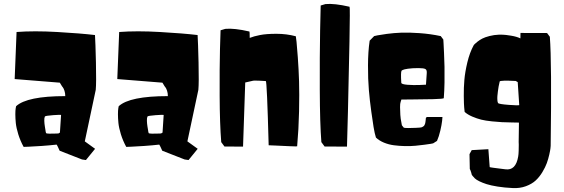

<svg xmlns="http://www.w3.org/2000/svg" viewBox="-20 -746 2889 984"><path d="M293 -156.7Q291.5 -158.7 252 -155.8Q212.4 -152.8 210 -148.9Q206.5 -141.6 207 -126.7Q207.5 -111.8 210 -97.2L212.4 -82.5Q214.4 -66.9 216.3 -63.5Q217.8 -61.5 233.4 -61Q249 -60.5 264.2 -61.5L279.3 -62L287.1 -66.4ZM467.3 16.6 420.4 74.2 400.4 71.3 285.6 26.4Q285.2 25.4 284.4 23.7Q283.7 22 281.7 17.8Q279.8 13.7 278.1 9.8Q276.4 5.9 274.4 2.2Q272.5 -1.5 271.2 -3.4Q270 -5.4 270 -4.9Q235.8 -1 193.6 2Q151.4 4.9 126 5.9L101.1 6.8Q84 -24.4 73.7 -57.6Q63.5 -90.8 61 -115.5Q58.6 -140.1 58.6 -160.4Q58.6 -180.7 60.5 -191.4L62.5 -201.7Q118.7 -253.4 314.5 -253.4Q314.5 -268.6 310.3 -281Q306.2 -293.5 301.8 -298.8L297.9 -303.7L286.6 -322.3L55.2 -340.8L64.9 -582Q154.8 -588.9 273.9 -582Q393.1 -575.2 466.8 -566.4Q469.2 -529.3 471.7 -425.3Q474.1 -321.3 470.7 -285.6L414.6 -21.5Z M818.8 -156.7Q817.4 -158.7 777.8 -155.8Q738.3 -152.8 735.8 -148.9Q732.4 -141.6 732.9 -126.7Q733.4 -111.8 735.8 -97.2L738.3 -82.5Q740.2 -66.9 742.2 -63.5Q743.7 -61.5 759.3 -61Q774.9 -60.5 790 -61.5L805.2 -62L813 -66.4ZM993.2 16.6 946.3 74.2 926.3 71.3 811.5 26.4Q811 25.4 810.3 23.7Q809.6 22 807.6 17.8Q805.7 13.7 804 9.8Q802.2 5.9 800.3 2.2Q798.3 -1.5 797.1 -3.4Q795.9 -5.4 795.9 -4.9Q761.7 -1 719.5 2Q677.2 4.9 651.9 5.9L627 6.8Q609.9 -24.4 599.6 -57.6Q589.4 -90.8 586.9 -115.5Q584.5 -140.1 584.5 -160.4Q584.5 -180.7 586.4 -191.4L588.4 -201.7Q644.5 -253.4 840.3 -253.4Q840.3 -268.6 836.2 -281Q832 -293.5 827.6 -298.8L823.7 -303.7L812.5 -322.3L581.1 -340.8L590.8 -582Q680.7 -588.9 799.8 -582Q918.9 -575.2 992.7 -566.4Q995.1 -529.3 997.6 -425.3Q1000 -321.3 996.6 -285.6L940.4 -21.5Z M1259.8 -551.8Q1280.3 -560.1 1312.5 -566.4Q1344.7 -572.8 1396.7 -572.8Q1448.7 -572.8 1496.1 -560.1Q1497.6 -549.8 1499.8 -531Q1502 -512.2 1506.3 -451.9Q1510.7 -391.6 1512.7 -329.1Q1514.6 -266.6 1512.7 -175Q1510.7 -83.5 1502.9 3.9Q1502.9 4.9 1466.3 3.4Q1429.7 2 1393.6 0L1356.9 -1.5Q1348.1 -330.1 1342.3 -330.6Q1324.2 -332 1308.1 -332.5Q1292 -333 1285.2 -333L1277.8 -332.5L1236.8 -323.2L1225.6 5.4L1130.4 4.9L1113.8 -17.6Q1106.4 -110.8 1105.7 -254.2Q1105 -397.5 1107.4 -494.1L1110.4 -590.8L1134.8 -598.1Q1180.2 -602.5 1258.3 -584.5Q1259.8 -584.5 1259.8 -551.8Z M1643.6 4.9 1627 -17.6Q1619.6 -110.8 1618.9 -285.9Q1618.2 -460.9 1620.6 -589.4L1623.5 -717.8L1647.9 -725.1Q1693.4 -729.5 1771.5 -711.4Q1774.4 -710.9 1771 -531.7Q1767.6 -352.5 1763.2 -173.8L1758.3 5.4Z M2167.5 -146.5H2247.6Q2248 -145.5 2245.8 -126.2Q2243.7 -106.9 2236.6 -76.4Q2229.5 -45.9 2219.7 -23.9Q2218.3 -22.9 2216.3 -21.7Q2214.4 -20.5 2209.7 -17.6Q2205.1 -14.6 2202.1 -12.7Q2199.2 -10.7 2199.2 -11.2L2187 -8.8Q2175.3 -6.8 2154.8 -4.2Q2134.3 -1.5 2108.9 1Q2083.5 3.4 2054.7 2.7Q2025.9 2 1999 -1.5Q1972.2 -4.9 1947.5 -15.1Q1922.9 -25.4 1906.7 -41L1900.4 -64.5Q1897.9 -75.7 1894.5 -95.2Q1891.1 -114.7 1883.1 -172.6Q1875 -230.5 1870.4 -285.2Q1865.7 -339.8 1866 -410.6Q1866.2 -481.4 1874.5 -537.6L1897.5 -561Q1903.8 -562.5 1915 -564.9Q1926.3 -567.4 1962.6 -572.3Q1999 -577.1 2036.9 -578.6Q2074.7 -580.1 2130.1 -576.2Q2185.5 -572.3 2238.8 -561L2252 -543.5Q2252.4 -536.6 2253.2 -524.2Q2253.9 -511.7 2255.6 -474.9Q2257.3 -438 2258.1 -403.3Q2258.8 -368.7 2258.1 -323.7Q2257.3 -278.8 2254.4 -243.2Q2254.4 -239.3 2200 -237.8Q2145.5 -236.3 2091.3 -236.3L2037.1 -235.8L2033.2 -223.6Q2030.3 -216.3 2030.3 -197Q2030.3 -177.7 2031.7 -157.2L2033.7 -137.2L2039.6 -104L2048.8 -92.3Q2052.2 -89.8 2072 -89.8Q2091.8 -89.8 2109.9 -90.8L2128.4 -91.8Q2133.8 -92.3 2138.2 -93Q2142.6 -93.8 2145.8 -95.9Q2148.9 -98.1 2151.4 -99.6Q2153.8 -101.1 2155.5 -105.2Q2157.2 -109.4 2158.2 -110.8Q2159.2 -112.3 2159.9 -117.9Q2160.6 -123.5 2160.9 -125Q2161.1 -126.5 2161.9 -133.3Q2162.6 -140.1 2162.6 -141.6ZM2036.6 -321.8Q2037.1 -314 2068.6 -311.5Q2100.1 -309.1 2131.3 -310.5L2163.1 -312Q2166 -357.9 2167 -369.1Q2168.9 -387.7 2159.9 -392.3Q2150.9 -397 2124.5 -397Q2092.3 -397 2070.8 -393.8Q2049.3 -390.6 2043.5 -387.2L2038.1 -383.8Q2033.2 -376.5 2036.6 -321.8Z M2635.7 56.2Q2637.7 44.9 2638.2 26.4Q2638.7 7.8 2638.7 -4.9L2638.2 -18.1L2639.6 -117.7Q2636.2 -117.7 2602.5 -118.4Q2568.8 -119.1 2552 -119.9Q2535.2 -120.6 2501.5 -124Q2467.8 -127.4 2446.3 -132.8Q2424.8 -138.2 2400.6 -148.4Q2376.5 -158.7 2361.3 -172.4Q2360.4 -180.7 2358.9 -195.6Q2357.4 -210.4 2356.9 -253.7Q2356.4 -296.9 2359.9 -336.7Q2363.3 -376.5 2375.2 -426.5Q2387.2 -476.6 2407.7 -514.2Q2409.2 -516.1 2412.1 -519.5Q2415 -522.9 2426.5 -532Q2438 -541 2451.4 -548.1Q2464.8 -555.2 2488.3 -561.3Q2511.7 -567.4 2538.1 -568.4Q2545.4 -568.4 2557.6 -568.1Q2569.8 -567.9 2598.9 -563.2Q2627.9 -558.6 2647 -549.3L2647.5 -577.1L2783.7 -576.7L2797.9 -557.6Q2808.1 -425.3 2802.2 1.5Q2801.8 6.3 2801 14.4Q2800.3 22.5 2795.2 45.7Q2790 68.8 2782.5 89.8Q2774.9 110.8 2759.8 136Q2744.6 161.1 2725.3 179Q2706.1 196.8 2675.3 208.3Q2644.5 219.7 2607.9 217.8Q2564.9 215.8 2530.3 210.2Q2495.6 204.6 2474.1 197.8Q2452.6 190.9 2436.8 183.1Q2420.9 175.3 2413.3 168Q2405.8 160.6 2401.4 154.8Q2397 148.9 2396.5 145.5L2396 141.6Q2389.2 120.1 2387.7 120.1L2386.2 43.9L2397.5 23.4L2482.9 18.6Q2489.7 108.4 2489.7 110.4Q2489.7 111.3 2509.8 114Q2529.8 116.7 2549.8 119.1L2569.8 121.6Q2623.5 129.4 2635.7 56.2ZM2641.1 -207.5 2633.3 -325.2 2623 -331.1Q2544.9 -335 2541 -328.6L2535.6 -303.7Q2535.2 -300.8 2534.4 -295.9Q2533.7 -291 2531.7 -277.8Q2529.8 -264.6 2529.1 -253.9Q2528.3 -243.2 2529.1 -232.4Q2529.8 -221.7 2532.7 -217.8Q2536.1 -212.4 2587.6 -208.5Q2639.2 -204.6 2641.1 -207.5Z"/></svg>

Font: Noot
Style: Regular
Weight: 400
Designer: Amos Jerbi
Foundry: Amos Jerbi
Version: Version 1.000;PS 001.001;hotconv 1.0.56